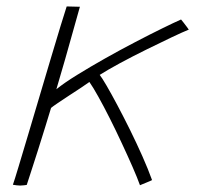

<svg xmlns="http://www.w3.org/2000/svg" viewBox="-20 -558 618 596"><path d="M414.5 17Q406.5 -5.5 391.5 -39.8Q376.5 -74 358.2 -113.2Q340 -152.5 321 -190.2Q302 -228 285.2 -258Q268.5 -288 257.5 -303.5Q248.5 -297 230.8 -285.2Q213 -273.5 193.5 -260.8Q174 -248 158.5 -237.5Q143 -227 138.5 -223Q132 -201.5 121 -165.8Q110 -130 98 -92.2Q86 -54.5 76.2 -24.5Q66.5 5.5 63 16Q59.5 16.5 54.2 17.2Q49 18 42.5 18Q37.5 18 31.5 17.2Q25.5 16.5 20 15.5Q25 1.5 37.2 -39.2Q49.5 -80 66.5 -137Q83.5 -194 102 -256.5Q120.5 -319 137.8 -377Q155 -435 168.2 -478Q181.5 -521 187 -538Q190 -538 195.8 -537.8Q201.5 -537.5 208 -537.5Q214 -537.5 220 -537.2Q226 -537 228 -537Q218.5 -503.5 206.8 -461.5Q195 -419.5 182 -373.5Q169 -327.5 155 -281Q179 -300.5 219 -325.2Q259 -350 306 -376.5Q353 -403 399.5 -427.2Q446 -451.5 483.8 -470Q521.5 -488.5 542 -497.5Q545.5 -493.5 550.5 -487Q555.5 -480.5 560 -474.5Q564.5 -468.5 566 -466Q549.5 -459.5 513.5 -442.5Q477.5 -425.5 434.5 -404.2Q391.5 -383 352.2 -361.8Q313 -340.5 289.5 -325.5Q296 -317.5 310.8 -292.2Q325.5 -267 344.5 -231.2Q363.5 -195.5 383.8 -154.5Q404 -113.5 422 -73Q440 -32.5 452 1Q450.5 2 445.8 4Q441 6 435 8.5Q429 11 423.5 13.2Q418 15.5 414.5 17Z"/></svg>

Font: Grandstander Thin
Style: Italic
Weight: 100
Italic angle: -15°
Designer: Tyler Finck
Foundry: Etcetera Type Co
Version: Version 1.200